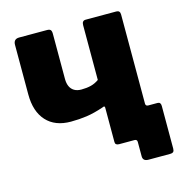

<svg xmlns="http://www.w3.org/2000/svg" viewBox="-123 -859 1074 1105"><g transform="rotate(-15 413.5 -306.0)"><path d="M626 130Q593 130 593 101V15Q593 0 577 0H513L690 -187Q690 -172 706 -172H761Q780 -172 780 -149V105Q780 118 774.5 124Q769 130 753 130ZM486 0Q463 0 463 -19V-224Q463 -237 448 -229Q392 -210 347 -203.5Q302 -197 252 -197Q158 -197 106.5 -253.5Q55 -310 55 -412V-707Q55 -742 89 -742H255Q270 -742 276 -735.5Q282 -729 282 -712V-443Q282 -417 290.5 -398.5Q299 -380 316 -370Q333 -360 358 -360Q390 -360 415.5 -366.5Q441 -373 463 -389V-715Q463 -742 485 -742H668Q690 -742 690 -718V-23Q690 0 671 0Z"/></g></svg>

Font: Libre Franklin Black
Style: Regular
Weight: 900
Designer: Pablo Impallari, Rodrigo Fuenzalida, Nhung Nguyen
Foundry: Impallari Type
Version: Version 3.000